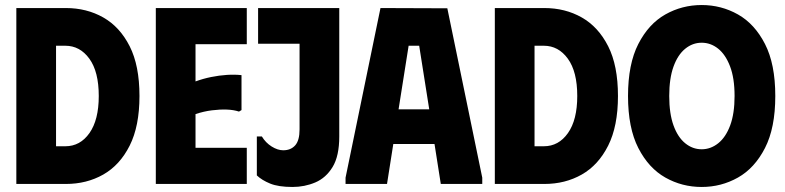

<svg xmlns="http://www.w3.org/2000/svg" viewBox="-20 -732 3125 764"><path d="M242 -700H45V0H242Q325 0 391 -37.5Q457 -75 496 -152.5Q535 -230 535 -350Q535 -471 496 -548Q457 -625 391 -662.5Q325 -700 242 -700ZM240 -150H203V-550H240Q298 -550 335.5 -498.5Q373 -447 373 -350Q373 -255 336 -202.5Q299 -150 240 -150Z M962 -700V-556H758V-408Q788 -419 820 -425.5Q852 -432 883 -434Q914 -436 941 -433V-294L931 -288Q910 -295 882.5 -296Q855 -297 823 -293Q791 -289 758 -278V-144H962V0H600V-700Z M1330 -189Q1330 -111 1303.5 -67.5Q1277 -24 1234.5 -6Q1192 12 1144 12Q1088 12 1055 -1.5Q1022 -15 1002 -34V-189H1022Q1037 -164 1061 -149Q1085 -134 1107 -134Q1137 -134 1154.5 -153.5Q1172 -173 1172 -217V-700H1330ZM1007 -700H1260V-558H1007Z M1355 0V-25L1494 -700L1760 -699L1899 -25V0H1734L1709 -159H1545L1520 0ZM1566 -297H1688L1648 -550H1606Z M2146 -700H1949V0H2146Q2229 0 2295 -37.5Q2361 -75 2400 -152.5Q2439 -230 2439 -350Q2439 -471 2400 -548Q2361 -625 2295 -662.5Q2229 -700 2146 -700ZM2144 -150H2107V-550H2144Q2202 -550 2239.5 -498.5Q2277 -447 2277 -350Q2277 -255 2240 -202.5Q2203 -150 2144 -150Z M2479 -350Q2479 -477 2520 -557Q2561 -637 2627.5 -674.5Q2694 -712 2772 -712Q2850 -712 2916.5 -674.5Q2983 -637 3024 -557Q3065 -477 3065 -350Q3065 -223 3024 -143Q2983 -63 2916.5 -25.5Q2850 12 2772 12Q2694 12 2627.5 -25.5Q2561 -63 2520 -143Q2479 -223 2479 -350ZM2643 -350Q2643 -280 2660 -233Q2677 -186 2706.5 -162Q2736 -138 2772 -138Q2808 -138 2838 -162Q2868 -186 2885.5 -233Q2903 -280 2903 -350Q2903 -421 2885 -468Q2867 -515 2837.5 -538.5Q2808 -562 2772 -562Q2736 -562 2706.5 -538Q2677 -514 2660 -467Q2643 -420 2643 -350Z"/></svg>

Font: Phudu
Style: Bold
Weight: 700
Version: Version 1.005;gftools[0.9.23]